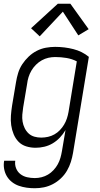

<svg xmlns="http://www.w3.org/2000/svg" viewBox="-34 -777 529 1020"><path d="M151 223Q129 223 107.5 220Q86 217 66 210Q46 203 29.5 190Q13 177 2.5 159.5Q-8 142 -12 120.5Q-16 99 -12 77H47Q44 98 51.5 117Q59 136 74.5 148Q90 160 110 164.5Q130 169 151 169Q169 169 187 164.5Q205 160 221 150.5Q237 141 250.5 126.5Q264 112 273 95.5Q282 79 287 61.5Q292 44 295 26L314 -86Q301 -64 284 -46Q267 -28 246 -15.5Q225 -3 201.5 2.5Q178 8 155 8Q129 8 105 0.5Q81 -7 64.5 -24Q48 -41 38.5 -64Q29 -87 25.5 -112Q22 -137 24 -163Q26 -189 30 -215L51 -340Q55 -365 62.5 -389.5Q70 -414 84.5 -436Q99 -458 118.5 -476.5Q138 -495 161.5 -507Q185 -519 210 -523.5Q235 -528 259 -528Q309 -528 356 -516Q403 -504 438 -475L354 35Q350 59 342.5 83Q335 107 322 129.5Q309 152 289.5 170.5Q270 189 247 201Q224 213 200 218Q176 223 151 223ZM185 -46Q203 -46 221 -50Q239 -54 255 -63Q271 -72 284 -85.5Q297 -99 306.5 -115Q316 -131 321.5 -148Q327 -165 330 -182L374 -451Q349 -464 319.5 -469Q290 -474 259 -474Q241 -474 223 -470Q205 -466 188 -456.5Q171 -447 157 -433Q143 -419 133 -402Q123 -385 117.5 -367Q112 -349 110 -331L89 -206Q86 -187 84.5 -168Q83 -149 86 -131Q89 -113 97 -96.5Q105 -80 118 -68Q131 -56 148.5 -51Q166 -46 185 -46ZM177 -584 131 -627 273 -757H340L437 -622L382 -589L300 -715Z"/></svg>

Font: Iosevka QP Light
Style: Italic
Weight: 300
Italic angle: -9°
Designer: Belleve Invis
Foundry: Belleve Invis
Version: Version 20.0.0; ttfautohint (v1.8.4)